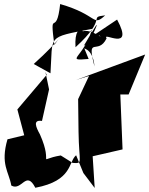

<svg xmlns="http://www.w3.org/2000/svg" viewBox="-20 -870 739 951"><path d="M281 -100C154 -79 249 -44 178 -204C158 -240 141 -278 188 -271L223 -427L205 -514L211 -499L66 -328L100 -200L17 -180C-19 -56 24 -20 36 49C88 79 109 -30 155 60C341 25 318 -69 357 -101L393 -13L449 61L439 -96L587 -130L576 -402H617L699 -600L357 -474L421 -494L367 -379L369 -217C371 -60 393 -60 340 -63ZM471 -695C515 -658 370 -781 366 -668C449 -683 344 -797 354 -636C520 -787 413 -783 501 -794C437 -735 468 -795 278 -850C259 -676 224 -840 249 -648C311 -733 279 -671 147 -553L230 -507C243 -698 208 -683 436 -727C397 -584 295 -567 419 -578L397 -632C375 -630 440 -642 448 -541C407 -700 465 -592 508 -680C482 -717 649 -608 560 -773L436 -690C484 -796 452 -739 395 -643Z"/></svg>

Font: Asimov Silicon
Style: Regular
Weight: 400
Designer: Google
Version: Version 2.000980; 2014